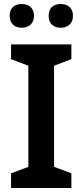

<svg xmlns="http://www.w3.org/2000/svg" viewBox="-20 -935 410 955"><path d="M28 -856C28 -816 55 -797 88 -797C121 -797 149 -816 149 -856C149 -898 121 -915 88 -915C55 -915 28 -898 28 -856ZM222 -856C222 -816 248 -797 282 -797C315 -797 343 -816 343 -856C343 -898 315 -915 282 -915C248 -915 222 -898 222 -856ZM335 0V-73L249 -105V-608L335 -641V-714H35V-641L121 -608V-105L35 -73V0Z"/></svg>

Font: Noto Sans Ol Chiki SemiBold
Style: Regular
Weight: 600
Designer: Monotype Design Team, Lewis McGuffie
Foundry: Monotype Imaging Inc.
Version: Version 2.003